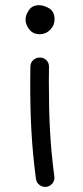

<svg xmlns="http://www.w3.org/2000/svg" viewBox="-20 -579 325 756"><path d="M80.6 -502.4C80.6 -489.3 85.4 -476.1 95.2 -463.4C105 -450.7 118.7 -444.3 136.2 -444.3C152.3 -444.3 166.5 -450.2 177.7 -461.9C189 -473.1 194.8 -486.8 194.8 -502.9C194.8 -523.4 187.5 -538.1 173.3 -546.4C158.7 -554.7 145.5 -558.6 134.3 -558.6C116.2 -558.6 103 -552.2 94.2 -539.6C85 -526.4 80.6 -514.2 80.6 -502.4ZM162.6 156.7C182.1 154.3 197.3 135.7 193.8 115.7C177.2 -12.2 172.4 -114.7 172.4 -256.8C172.4 -275.9 172.4 -296.4 172.9 -316.4C173.3 -336.4 157.7 -352.5 136.7 -352.5C116.7 -352.5 100.1 -337.4 99.6 -317.4C99.1 -296.4 99.1 -275.9 99.1 -256.8C99.1 -114.3 104 -7.3 121.6 125.5C124 145 142.6 159.2 162.6 156.7Z"/></svg>

Font: Mikhak
Style: Regular
Weight: 400
Designer: Amin Abedi
Version: Version 3.2